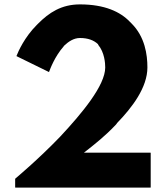

<svg xmlns="http://www.w3.org/2000/svg" viewBox="-20 -862 755 874"><path d="M506 -293 512 -300V-301C582 -373 651 -464 651 -555C651 -613 640 -694 579 -755L571 -763C528 -808 457 -842 344 -842C259 -842 203 -804 154 -755L147 -748C92 -693 63 -628 55 -607L56 -606L203 -534C208 -547 229 -605 270 -651V-652L272 -654C291 -672 315 -689 344 -689C380 -689 407 -679 426 -661L427 -659V-658C456 -623 459 -574 459 -555C459 -473 353 -346 253 -239C154 -136 52 -51 52 -51L49 -48V-9L50 -8H665L666 -9V-166L665 -167H362L385 -185C410 -205 459 -243 506 -293ZM506 -288Z"/></svg>

Font: Hussar Woodtype
Style: SeBd
Weight: 900
Foundry: Cannot Into Space Fonts
Version: Version 1.07